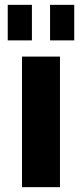

<svg xmlns="http://www.w3.org/2000/svg" viewBox="-20 -774 339 794"><path d="M228 -540V0H71V-540ZM112 -754V-607H12V-754ZM287 -754V-607H187V-754Z"/></svg>

Font: Pathway Extreme 8pt Thin 12pt
Style: Bold
Weight: 700
Version: Version 1.001;gftools[0.9.26]